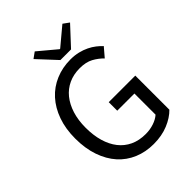

<svg xmlns="http://www.w3.org/2000/svg" viewBox="-241 -966 1099 1099"><g transform="rotate(-45 308.5 -416.5)"><path d="M348 12Q283 12 228.5 -11Q174 -34 135 -77.5Q96 -121 74 -184.5Q52 -248 52 -328Q52 -407 74.5 -470Q97 -533 137 -577Q177 -621 232.5 -644.5Q288 -668 353 -668Q387 -668 415.5 -661Q444 -654 467.5 -642.5Q491 -631 509.5 -616.5Q528 -602 542 -587L496 -533Q471 -559 438 -577Q405 -595 355 -595Q305 -595 265 -576.5Q225 -558 197 -523.5Q169 -489 153.5 -440Q138 -391 138 -330Q138 -268 152.5 -218.5Q167 -169 194.5 -134Q222 -99 262.5 -80Q303 -61 356 -61Q391 -61 422.5 -71.5Q454 -82 474 -100V-271H335V-340H550V-64Q518 -31 466 -9.5Q414 12 348 12ZM310 -706 205 -819 241 -845 351 -753H355L465 -845L501 -819L396 -706Z"/></g></svg>

Font: Pinyin1712
Style: Regular
Weight: 400
Version: Version 1